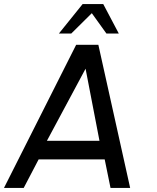

<svg xmlns="http://www.w3.org/2000/svg" viewBox="-50 -919 768 939"><path d="M322.5 -700H431L586.5 0H490.5L462 -139.5H139L66 0H-30.5ZM179.5 -230.5H436.5L368.5 -583ZM455 -899 531 -755H470.5L399 -854.5L298.5 -755H238L354 -899Z"/></svg>

Font: Urbanist Medium
Style: Italic
Weight: 500
Italic angle: -8°
Designer: Corey Hu
Foundry: Corey Hu
Version: Version 1.330; ttfautohint (v1.8.4.7-5d5b)